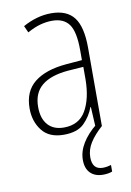

<svg xmlns="http://www.w3.org/2000/svg" viewBox="-86 -593 591 865"><g transform="rotate(-10 210.0 -160.5)"><path d="M210 -539Q281 -539 314 -496Q347 -453 347 -357V0H318L313 -92H311Q296 -51 265 -20.5Q234 10 172 10Q105 10 72.5 -32Q40 -74 40 -133Q40 -212 91.5 -252.5Q143 -293 237 -301L310 -307V-353Q310 -437 285.5 -471Q261 -505 208 -505Q182 -505 154 -497.5Q126 -490 94 -472L80 -503Q110 -520 143 -529.5Q176 -539 210 -539ZM240 -271Q160 -264 119.5 -230.5Q79 -197 79 -133Q79 -80 105 -51Q131 -22 178 -22Q247 -22 278.5 -76Q310 -130 311 -218V-276ZM271 131Q271 187 319 187Q330 187 340.5 185Q351 183 357 181V211Q350 214 339 216Q328 218 315 218Q278 218 257 197Q236 176 236 137Q236 98 259 60.5Q282 23 323 -10L348 0Q311 33 291 64.5Q271 96 271 131Z"/></g></svg>

Font: Noto Sans Lao UI Cond ExtLt
Style: Regular
Weight: 200
Width: 3
Designer: Monotype Design Team
Foundry: Monotype Imaging Inc.
Version: Version 2.000; ttfautohint (v1.8.4.7-5d5b)